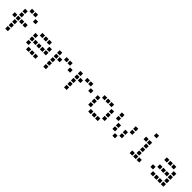

<svg xmlns="http://www.w3.org/2000/svg" viewBox="436 -2314 3928 3928"><g transform="rotate(45 2400.0 -350.5)"><path d="M213.5 -687.5Q212.5 -687.5 212.5 -687.5Q212.5 -687.5 212.5 -686.5V-613.5Q212.5 -612.5 212.5 -612.5Q212.5 -612.5 213.5 -612.5H286.5Q287.5 -612.5 287.5 -612.5Q287.5 -612.5 287.5 -613.5V-686.5Q287.5 -687.5 287.5 -687.5Q287.5 -687.5 286.5 -687.5ZM313.5 -687.5Q312.5 -687.5 312.5 -687.5Q312.5 -687.5 312.5 -686.5V-613.5Q312.5 -612.5 312.5 -612.5Q312.5 -612.5 313.5 -612.5H386.5Q387.5 -612.5 387.5 -612.5Q387.5 -612.5 387.5 -613.5V-686.5Q387.5 -687.5 387.5 -687.5Q387.5 -687.5 386.5 -687.5ZM113.5 -587.5Q112.5 -587.5 112.5 -587.5Q112.5 -587.5 112.5 -586.5V-513.5Q112.5 -512.5 112.5 -512.5Q112.5 -512.5 113.5 -512.5H186.5Q187.5 -512.5 187.5 -512.5Q187.5 -512.5 187.5 -513.5V-586.5Q187.5 -587.5 187.5 -587.5Q187.5 -587.5 186.5 -587.5ZM413.5 -587.5Q412.5 -587.5 412.5 -587.5Q412.5 -587.5 412.5 -586.5V-513.5Q412.5 -512.5 412.5 -512.5Q412.5 -512.5 413.5 -512.5H486.5Q487.5 -512.5 487.5 -512.5Q487.5 -512.5 487.5 -513.5V-586.5Q487.5 -587.5 487.5 -587.5Q487.5 -587.5 486.5 -587.5ZM113.5 -487.5Q112.5 -487.5 112.5 -487.5Q112.5 -487.5 112.5 -486.5V-413.5Q112.5 -412.5 112.5 -412.5Q112.5 -412.5 113.5 -412.5H186.5Q187.5 -412.5 187.5 -412.5Q187.5 -412.5 187.5 -413.5V-486.5Q187.5 -487.5 187.5 -487.5Q187.5 -487.5 186.5 -487.5ZM13.5 -387.5Q12.5 -387.5 12.5 -387.5Q12.5 -387.5 12.5 -386.5V-313.5Q12.5 -312.5 12.5 -312.5Q12.5 -312.5 13.5 -312.5H86.5Q87.5 -312.5 87.5 -312.5Q87.5 -312.5 87.5 -313.5V-386.5Q87.5 -387.5 87.5 -387.5Q87.5 -387.5 86.5 -387.5ZM113.5 -387.5Q112.5 -387.5 112.5 -387.5Q112.5 -387.5 112.5 -386.5V-313.5Q112.5 -312.5 112.5 -312.5Q112.5 -312.5 113.5 -312.5H186.5Q187.5 -312.5 187.5 -312.5Q187.5 -312.5 187.5 -313.5V-386.5Q187.5 -387.5 187.5 -387.5Q187.5 -387.5 186.5 -387.5ZM213.5 -387.5Q212.5 -387.5 212.5 -387.5Q212.5 -387.5 212.5 -386.5V-313.5Q212.5 -312.5 212.5 -312.5Q212.5 -312.5 213.5 -312.5H286.5Q287.5 -312.5 287.5 -312.5Q287.5 -312.5 287.5 -313.5V-386.5Q287.5 -387.5 287.5 -387.5Q287.5 -387.5 286.5 -387.5ZM313.5 -387.5Q312.5 -387.5 312.5 -387.5Q312.5 -387.5 312.5 -386.5V-313.5Q312.5 -312.5 312.5 -312.5Q312.5 -312.5 313.5 -312.5H386.5Q387.5 -312.5 387.5 -312.5Q387.5 -312.5 387.5 -313.5V-386.5Q387.5 -387.5 387.5 -387.5Q387.5 -387.5 386.5 -387.5ZM113.5 -287.5Q112.5 -287.5 112.5 -287.5Q112.5 -287.5 112.5 -286.5V-213.5Q112.5 -212.5 112.5 -212.5Q112.5 -212.5 113.5 -212.5H186.5Q187.5 -212.5 187.5 -212.5Q187.5 -212.5 187.5 -213.5V-286.5Q187.5 -287.5 187.5 -287.5Q187.5 -287.5 186.5 -287.5ZM113.5 -187.5Q112.5 -187.5 112.5 -187.5Q112.5 -187.5 112.5 -186.5V-113.5Q112.5 -112.5 112.5 -112.5Q112.5 -112.5 113.5 -112.5H186.5Q187.5 -112.5 187.5 -112.5Q187.5 -112.5 187.5 -113.5V-186.5Q187.5 -187.5 187.5 -187.5Q187.5 -187.5 186.5 -187.5ZM113.5 -87.5Q112.5 -87.5 112.5 -87.5Q112.5 -87.5 112.5 -86.5V-13.5Q112.5 -12.5 112.5 -12.5Q112.5 -12.5 113.5 -12.5H186.5Q187.5 -12.5 187.5 -12.5Q187.5 -12.5 187.5 -13.5V-86.5Q187.5 -87.5 187.5 -87.5Q187.5 -87.5 186.5 -87.5Z M713.5 -487.5Q712.5 -487.5 712.5 -487.5Q712.5 -487.5 712.5 -486.5V-413.5Q712.5 -412.5 712.5 -412.5Q712.5 -412.5 713.5 -412.5H786.5Q787.5 -412.5 787.5 -412.5Q787.5 -412.5 787.5 -413.5V-486.5Q787.5 -487.5 787.5 -487.5Q787.5 -487.5 786.5 -487.5ZM813.5 -487.5Q812.5 -487.5 812.5 -487.5Q812.5 -487.5 812.5 -486.5V-413.5Q812.5 -412.5 812.5 -412.5Q812.5 -412.5 813.5 -412.5H886.5Q887.5 -412.5 887.5 -412.5Q887.5 -412.5 887.5 -413.5V-486.5Q887.5 -487.5 887.5 -487.5Q887.5 -487.5 886.5 -487.5ZM913.5 -487.5Q912.5 -487.5 912.5 -487.5Q912.5 -487.5 912.5 -486.5V-413.5Q912.5 -412.5 912.5 -412.5Q912.5 -412.5 913.5 -412.5H986.5Q987.5 -412.5 987.5 -412.5Q987.5 -412.5 987.5 -413.5V-486.5Q987.5 -487.5 987.5 -487.5Q987.5 -487.5 986.5 -487.5ZM613.5 -387.5Q612.5 -387.5 612.5 -387.5Q612.5 -387.5 612.5 -386.5V-313.5Q612.5 -312.5 612.5 -312.5Q612.5 -312.5 613.5 -312.5H686.5Q687.5 -312.5 687.5 -312.5Q687.5 -312.5 687.5 -313.5V-386.5Q687.5 -387.5 687.5 -387.5Q687.5 -387.5 686.5 -387.5ZM1013.5 -387.5Q1012.5 -387.5 1012.5 -387.5Q1012.5 -387.5 1012.5 -386.5V-313.5Q1012.5 -312.5 1012.5 -312.5Q1012.5 -312.5 1013.5 -312.5H1086.5Q1087.5 -312.5 1087.5 -312.5Q1087.5 -312.5 1087.5 -313.5V-386.5Q1087.5 -387.5 1087.5 -387.5Q1087.5 -387.5 1086.5 -387.5ZM613.5 -287.5Q612.5 -287.5 612.5 -287.5Q612.5 -287.5 612.5 -286.5V-213.5Q612.5 -212.5 612.5 -212.5Q612.5 -212.5 613.5 -212.5H686.5Q687.5 -212.5 687.5 -212.5Q687.5 -212.5 687.5 -213.5V-286.5Q687.5 -287.5 687.5 -287.5Q687.5 -287.5 686.5 -287.5ZM713.5 -287.5Q712.5 -287.5 712.5 -287.5Q712.5 -287.5 712.5 -286.5V-213.5Q712.5 -212.5 712.5 -212.5Q712.5 -212.5 713.5 -212.5H786.5Q787.5 -212.5 787.5 -212.5Q787.5 -212.5 787.5 -213.5V-286.5Q787.5 -287.5 787.5 -287.5Q787.5 -287.5 786.5 -287.5ZM813.5 -287.5Q812.5 -287.5 812.5 -287.5Q812.5 -287.5 812.5 -286.5V-213.5Q812.5 -212.5 812.5 -212.5Q812.5 -212.5 813.5 -212.5H886.5Q887.5 -212.5 887.5 -212.5Q887.5 -212.5 887.5 -213.5V-286.5Q887.5 -287.5 887.5 -287.5Q887.5 -287.5 886.5 -287.5ZM913.5 -287.5Q912.5 -287.5 912.5 -287.5Q912.5 -287.5 912.5 -286.5V-213.5Q912.5 -212.5 912.5 -212.5Q912.5 -212.5 913.5 -212.5H986.5Q987.5 -212.5 987.5 -212.5Q987.5 -212.5 987.5 -213.5V-286.5Q987.5 -287.5 987.5 -287.5Q987.5 -287.5 986.5 -287.5ZM1013.5 -287.5Q1012.5 -287.5 1012.5 -287.5Q1012.5 -287.5 1012.5 -286.5V-213.5Q1012.5 -212.5 1012.5 -212.5Q1012.5 -212.5 1013.5 -212.5H1086.5Q1087.5 -212.5 1087.5 -212.5Q1087.5 -212.5 1087.5 -213.5V-286.5Q1087.5 -287.5 1087.5 -287.5Q1087.5 -287.5 1086.5 -287.5ZM613.5 -187.5Q612.5 -187.5 612.5 -187.5Q612.5 -187.5 612.5 -186.5V-113.5Q612.5 -112.5 612.5 -112.5Q612.5 -112.5 613.5 -112.5H686.5Q687.5 -112.5 687.5 -112.5Q687.5 -112.5 687.5 -113.5V-186.5Q687.5 -187.5 687.5 -187.5Q687.5 -187.5 686.5 -187.5ZM713.5 -87.5Q712.5 -87.5 712.5 -87.5Q712.5 -87.5 712.5 -86.5V-13.5Q712.5 -12.5 712.5 -12.5Q712.5 -12.5 713.5 -12.5H786.5Q787.5 -12.5 787.5 -12.5Q787.5 -12.5 787.5 -13.5V-86.5Q787.5 -87.5 787.5 -87.5Q787.5 -87.5 786.5 -87.5ZM813.5 -87.5Q812.5 -87.5 812.5 -87.5Q812.5 -87.5 812.5 -86.5V-13.5Q812.5 -12.5 812.5 -12.5Q812.5 -12.5 813.5 -12.5H886.5Q887.5 -12.5 887.5 -12.5Q887.5 -12.5 887.5 -13.5V-86.5Q887.5 -87.5 887.5 -87.5Q887.5 -87.5 886.5 -87.5ZM913.5 -87.5Q912.5 -87.5 912.5 -87.5Q912.5 -87.5 912.5 -86.5V-13.5Q912.5 -12.5 912.5 -12.5Q912.5 -12.5 913.5 -12.5H986.5Q987.5 -12.5 987.5 -12.5Q987.5 -12.5 987.5 -13.5V-86.5Q987.5 -87.5 987.5 -87.5Q987.5 -87.5 986.5 -87.5Z M1213.5 -487.5Q1212.5 -487.5 1212.5 -487.5Q1212.5 -487.5 1212.5 -486.5V-413.5Q1212.5 -412.5 1212.5 -412.5Q1212.5 -412.5 1213.5 -412.5H1286.5Q1287.5 -412.5 1287.5 -412.5Q1287.5 -412.5 1287.5 -413.5V-486.5Q1287.5 -487.5 1287.5 -487.5Q1287.5 -487.5 1286.5 -487.5ZM1413.5 -487.5Q1412.5 -487.5 1412.5 -487.5Q1412.5 -487.5 1412.5 -486.5V-413.5Q1412.5 -412.5 1412.5 -412.5Q1412.5 -412.5 1413.5 -412.5H1486.5Q1487.5 -412.5 1487.5 -412.5Q1487.5 -412.5 1487.5 -413.5V-486.5Q1487.5 -487.5 1487.5 -487.5Q1487.5 -487.5 1486.5 -487.5ZM1513.5 -487.5Q1512.5 -487.5 1512.5 -487.5Q1512.5 -487.5 1512.5 -486.5V-413.5Q1512.5 -412.5 1512.5 -412.5Q1512.5 -412.5 1513.5 -412.5H1586.5Q1587.5 -412.5 1587.5 -412.5Q1587.5 -412.5 1587.5 -413.5V-486.5Q1587.5 -487.5 1587.5 -487.5Q1587.5 -487.5 1586.5 -487.5ZM1213.5 -387.5Q1212.5 -387.5 1212.5 -387.5Q1212.5 -387.5 1212.5 -386.5V-313.5Q1212.5 -312.5 1212.5 -312.5Q1212.5 -312.5 1213.5 -312.5H1286.5Q1287.5 -312.5 1287.5 -312.5Q1287.5 -312.5 1287.5 -313.5V-386.5Q1287.5 -387.5 1287.5 -387.5Q1287.5 -387.5 1286.5 -387.5ZM1313.5 -387.5Q1312.5 -387.5 1312.5 -387.5Q1312.5 -387.5 1312.5 -386.5V-313.5Q1312.5 -312.5 1312.5 -312.5Q1312.5 -312.5 1313.5 -312.5H1386.5Q1387.5 -312.5 1387.5 -312.5Q1387.5 -312.5 1387.5 -313.5V-386.5Q1387.5 -387.5 1387.5 -387.5Q1387.5 -387.5 1386.5 -387.5ZM1613.5 -387.5Q1612.5 -387.5 1612.5 -387.5Q1612.5 -387.5 1612.5 -386.5V-313.5Q1612.5 -312.5 1612.5 -312.5Q1612.5 -312.5 1613.5 -312.5H1686.5Q1687.5 -312.5 1687.5 -312.5Q1687.5 -312.5 1687.5 -313.5V-386.5Q1687.5 -387.5 1687.5 -387.5Q1687.5 -387.5 1686.5 -387.5ZM1213.5 -287.5Q1212.5 -287.5 1212.5 -287.5Q1212.5 -287.5 1212.5 -286.5V-213.5Q1212.5 -212.5 1212.5 -212.5Q1212.5 -212.5 1213.5 -212.5H1286.5Q1287.5 -212.5 1287.5 -212.5Q1287.5 -212.5 1287.5 -213.5V-286.5Q1287.5 -287.5 1287.5 -287.5Q1287.5 -287.5 1286.5 -287.5ZM1213.5 -187.5Q1212.5 -187.5 1212.5 -187.5Q1212.5 -187.5 1212.5 -186.5V-113.5Q1212.5 -112.5 1212.5 -112.5Q1212.5 -112.5 1213.5 -112.5H1286.5Q1287.5 -112.5 1287.5 -112.5Q1287.5 -112.5 1287.5 -113.5V-186.5Q1287.5 -187.5 1287.5 -187.5Q1287.5 -187.5 1286.5 -187.5ZM1213.5 -87.5Q1212.5 -87.5 1212.5 -87.5Q1212.5 -87.5 1212.5 -86.5V-13.5Q1212.5 -12.5 1212.5 -12.5Q1212.5 -12.5 1213.5 -12.5H1286.5Q1287.5 -12.5 1287.5 -12.5Q1287.5 -12.5 1287.5 -13.5V-86.5Q1287.5 -87.5 1287.5 -87.5Q1287.5 -87.5 1286.5 -87.5Z M1813.5 -487.5Q1812.5 -487.5 1812.5 -487.5Q1812.5 -487.5 1812.5 -486.5V-413.5Q1812.5 -412.5 1812.5 -412.5Q1812.5 -412.5 1813.5 -412.5H1886.5Q1887.5 -412.5 1887.5 -412.5Q1887.5 -412.5 1887.5 -413.5V-486.5Q1887.5 -487.5 1887.5 -487.5Q1887.5 -487.5 1886.5 -487.5ZM2013.5 -487.5Q2012.5 -487.5 2012.5 -487.5Q2012.5 -487.5 2012.5 -486.5V-413.5Q2012.5 -412.5 2012.5 -412.5Q2012.5 -412.5 2013.5 -412.5H2086.5Q2087.5 -412.5 2087.5 -412.5Q2087.5 -412.5 2087.5 -413.5V-486.5Q2087.5 -487.5 2087.5 -487.5Q2087.5 -487.5 2086.5 -487.5ZM2113.5 -487.5Q2112.5 -487.5 2112.5 -487.5Q2112.5 -487.5 2112.5 -486.5V-413.5Q2112.5 -412.5 2112.5 -412.5Q2112.5 -412.5 2113.5 -412.5H2186.5Q2187.5 -412.5 2187.5 -412.5Q2187.5 -412.5 2187.5 -413.5V-486.5Q2187.5 -487.5 2187.5 -487.5Q2187.5 -487.5 2186.5 -487.5ZM1813.5 -387.5Q1812.5 -387.5 1812.5 -387.5Q1812.5 -387.5 1812.5 -386.5V-313.5Q1812.5 -312.5 1812.5 -312.5Q1812.5 -312.5 1813.5 -312.5H1886.5Q1887.5 -312.5 1887.5 -312.5Q1887.5 -312.5 1887.5 -313.5V-386.5Q1887.5 -387.5 1887.5 -387.5Q1887.5 -387.5 1886.5 -387.5ZM1913.5 -387.5Q1912.5 -387.5 1912.5 -387.5Q1912.5 -387.5 1912.5 -386.5V-313.5Q1912.5 -312.5 1912.5 -312.5Q1912.5 -312.5 1913.5 -312.5H1986.5Q1987.5 -312.5 1987.5 -312.5Q1987.5 -312.5 1987.5 -313.5V-386.5Q1987.5 -387.5 1987.5 -387.5Q1987.5 -387.5 1986.5 -387.5ZM2213.5 -387.5Q2212.5 -387.5 2212.5 -387.5Q2212.5 -387.5 2212.5 -386.5V-313.5Q2212.5 -312.5 2212.5 -312.5Q2212.5 -312.5 2213.5 -312.5H2286.5Q2287.5 -312.5 2287.5 -312.5Q2287.5 -312.5 2287.5 -313.5V-386.5Q2287.5 -387.5 2287.5 -387.5Q2287.5 -387.5 2286.5 -387.5ZM1813.5 -287.5Q1812.5 -287.5 1812.5 -287.5Q1812.5 -287.5 1812.5 -286.5V-213.5Q1812.5 -212.5 1812.5 -212.5Q1812.5 -212.5 1813.5 -212.5H1886.5Q1887.5 -212.5 1887.5 -212.5Q1887.5 -212.5 1887.5 -213.5V-286.5Q1887.5 -287.5 1887.5 -287.5Q1887.5 -287.5 1886.5 -287.5ZM1813.5 -187.5Q1812.5 -187.5 1812.5 -187.5Q1812.5 -187.5 1812.5 -186.5V-113.5Q1812.5 -112.5 1812.5 -112.5Q1812.5 -112.5 1813.5 -112.5H1886.5Q1887.5 -112.5 1887.5 -112.5Q1887.5 -112.5 1887.5 -113.5V-186.5Q1887.5 -187.5 1887.5 -187.5Q1887.5 -187.5 1886.5 -187.5ZM1813.5 -87.5Q1812.5 -87.5 1812.5 -87.5Q1812.5 -87.5 1812.5 -86.5V-13.5Q1812.5 -12.5 1812.5 -12.5Q1812.5 -12.5 1813.5 -12.5H1886.5Q1887.5 -12.5 1887.5 -12.5Q1887.5 -12.5 1887.5 -13.5V-86.5Q1887.5 -87.5 1887.5 -87.5Q1887.5 -87.5 1886.5 -87.5Z M2513.5 -487.5Q2512.5 -487.5 2512.5 -487.5Q2512.5 -487.5 2512.5 -486.5V-413.5Q2512.5 -412.5 2512.5 -412.5Q2512.5 -412.5 2513.5 -412.5H2586.5Q2587.5 -412.5 2587.5 -412.5Q2587.5 -412.5 2587.5 -413.5V-486.5Q2587.5 -487.5 2587.5 -487.5Q2587.5 -487.5 2586.5 -487.5ZM2613.5 -487.5Q2612.5 -487.5 2612.5 -487.5Q2612.5 -487.5 2612.5 -486.5V-413.5Q2612.5 -412.5 2612.5 -412.5Q2612.5 -412.5 2613.5 -412.5H2686.5Q2687.5 -412.5 2687.5 -412.5Q2687.5 -412.5 2687.5 -413.5V-486.5Q2687.5 -487.5 2687.5 -487.5Q2687.5 -487.5 2686.5 -487.5ZM2713.5 -487.5Q2712.5 -487.5 2712.5 -487.5Q2712.5 -487.5 2712.5 -486.5V-413.5Q2712.5 -412.5 2712.5 -412.5Q2712.5 -412.5 2713.5 -412.5H2786.5Q2787.5 -412.5 2787.5 -412.5Q2787.5 -412.5 2787.5 -413.5V-486.5Q2787.5 -487.5 2787.5 -487.5Q2787.5 -487.5 2786.5 -487.5ZM2413.5 -387.5Q2412.5 -387.5 2412.5 -387.5Q2412.5 -387.5 2412.5 -386.5V-313.5Q2412.5 -312.5 2412.5 -312.5Q2412.5 -312.5 2413.5 -312.5H2486.5Q2487.5 -312.5 2487.5 -312.5Q2487.5 -312.5 2487.5 -313.5V-386.5Q2487.5 -387.5 2487.5 -387.5Q2487.5 -387.5 2486.5 -387.5ZM2813.5 -387.5Q2812.5 -387.5 2812.5 -387.5Q2812.5 -387.5 2812.5 -386.5V-313.5Q2812.5 -312.5 2812.5 -312.5Q2812.5 -312.5 2813.5 -312.5H2886.5Q2887.5 -312.5 2887.5 -312.5Q2887.5 -312.5 2887.5 -313.5V-386.5Q2887.5 -387.5 2887.5 -387.5Q2887.5 -387.5 2886.5 -387.5ZM2413.5 -287.5Q2412.5 -287.5 2412.5 -287.5Q2412.5 -287.5 2412.5 -286.5V-213.5Q2412.5 -212.5 2412.5 -212.5Q2412.5 -212.5 2413.5 -212.5H2486.5Q2487.5 -212.5 2487.5 -212.5Q2487.5 -212.5 2487.5 -213.5V-286.5Q2487.5 -287.5 2487.5 -287.5Q2487.5 -287.5 2486.5 -287.5ZM2813.5 -287.5Q2812.5 -287.5 2812.5 -287.5Q2812.5 -287.5 2812.5 -286.5V-213.5Q2812.5 -212.5 2812.5 -212.5Q2812.5 -212.5 2813.5 -212.5H2886.5Q2887.5 -212.5 2887.5 -212.5Q2887.5 -212.5 2887.5 -213.5V-286.5Q2887.5 -287.5 2887.5 -287.5Q2887.5 -287.5 2886.5 -287.5ZM2413.5 -187.5Q2412.5 -187.5 2412.5 -187.5Q2412.5 -187.5 2412.5 -186.5V-113.5Q2412.5 -112.5 2412.5 -112.5Q2412.5 -112.5 2413.5 -112.5H2486.5Q2487.5 -112.5 2487.5 -112.5Q2487.5 -112.5 2487.5 -113.5V-186.5Q2487.5 -187.5 2487.5 -187.5Q2487.5 -187.5 2486.5 -187.5ZM2813.5 -187.5Q2812.5 -187.5 2812.5 -187.5Q2812.5 -187.5 2812.5 -186.5V-113.5Q2812.5 -112.5 2812.5 -112.5Q2812.5 -112.5 2813.5 -112.5H2886.5Q2887.5 -112.5 2887.5 -112.5Q2887.5 -112.5 2887.5 -113.5V-186.5Q2887.5 -187.5 2887.5 -187.5Q2887.5 -187.5 2886.5 -187.5ZM2513.5 -87.5Q2512.5 -87.5 2512.5 -87.5Q2512.5 -87.5 2512.5 -86.5V-13.5Q2512.5 -12.5 2512.5 -12.5Q2512.5 -12.5 2513.5 -12.5H2586.5Q2587.5 -12.5 2587.5 -12.5Q2587.5 -12.5 2587.5 -13.5V-86.5Q2587.5 -87.5 2587.5 -87.5Q2587.5 -87.5 2586.5 -87.5ZM2613.5 -87.5Q2612.5 -87.5 2612.5 -87.5Q2612.5 -87.5 2612.5 -86.5V-13.5Q2612.5 -12.5 2612.5 -12.5Q2612.5 -12.5 2613.5 -12.5H2686.5Q2687.5 -12.5 2687.5 -12.5Q2687.5 -12.5 2687.5 -13.5V-86.5Q2687.5 -87.5 2687.5 -87.5Q2687.5 -87.5 2686.5 -87.5ZM2713.5 -87.5Q2712.5 -87.5 2712.5 -87.5Q2712.5 -87.5 2712.5 -86.5V-13.5Q2712.5 -12.5 2712.5 -12.5Q2712.5 -12.5 2713.5 -12.5H2786.5Q2787.5 -12.5 2787.5 -12.5Q2787.5 -12.5 2787.5 -13.5V-86.5Q2787.5 -87.5 2787.5 -87.5Q2787.5 -87.5 2786.5 -87.5Z M3013.5 -487.5Q3012.5 -487.5 3012.5 -487.5Q3012.5 -487.5 3012.5 -486.5V-413.5Q3012.5 -412.5 3012.5 -412.5Q3012.5 -412.5 3013.5 -412.5H3086.5Q3087.5 -412.5 3087.5 -412.5Q3087.5 -412.5 3087.5 -413.5V-486.5Q3087.5 -487.5 3087.5 -487.5Q3087.5 -487.5 3086.5 -487.5ZM3413.5 -487.5Q3412.5 -487.5 3412.5 -487.5Q3412.5 -487.5 3412.5 -486.5V-413.5Q3412.5 -412.5 3412.5 -412.5Q3412.5 -412.5 3413.5 -412.5H3486.5Q3487.5 -412.5 3487.5 -412.5Q3487.5 -412.5 3487.5 -413.5V-486.5Q3487.5 -487.5 3487.5 -487.5Q3487.5 -487.5 3486.5 -487.5ZM3013.5 -387.5Q3012.5 -387.5 3012.5 -387.5Q3012.5 -387.5 3012.5 -386.5V-313.5Q3012.5 -312.5 3012.5 -312.5Q3012.5 -312.5 3013.5 -312.5H3086.5Q3087.5 -312.5 3087.5 -312.5Q3087.5 -312.5 3087.5 -313.5V-386.5Q3087.5 -387.5 3087.5 -387.5Q3087.5 -387.5 3086.5 -387.5ZM3413.5 -387.5Q3412.5 -387.5 3412.5 -387.5Q3412.5 -387.5 3412.5 -386.5V-313.5Q3412.5 -312.5 3412.5 -312.5Q3412.5 -312.5 3413.5 -312.5H3486.5Q3487.5 -312.5 3487.5 -312.5Q3487.5 -312.5 3487.5 -313.5V-386.5Q3487.5 -387.5 3487.5 -387.5Q3487.5 -387.5 3486.5 -387.5ZM3113.5 -287.5Q3112.5 -287.5 3112.5 -287.5Q3112.5 -287.5 3112.5 -286.5V-213.5Q3112.5 -212.5 3112.5 -212.5Q3112.5 -212.5 3113.5 -212.5H3186.5Q3187.5 -212.5 3187.5 -212.5Q3187.5 -212.5 3187.5 -213.5V-286.5Q3187.5 -287.5 3187.5 -287.5Q3187.5 -287.5 3186.5 -287.5ZM3313.5 -287.5Q3312.5 -287.5 3312.5 -287.5Q3312.5 -287.5 3312.5 -286.5V-213.5Q3312.5 -212.5 3312.5 -212.5Q3312.5 -212.5 3313.5 -212.5H3386.5Q3387.5 -212.5 3387.5 -212.5Q3387.5 -212.5 3387.5 -213.5V-286.5Q3387.5 -287.5 3387.5 -287.5Q3387.5 -287.5 3386.5 -287.5ZM3113.5 -187.5Q3112.5 -187.5 3112.5 -187.5Q3112.5 -187.5 3112.5 -186.5V-113.5Q3112.5 -112.5 3112.5 -112.5Q3112.5 -112.5 3113.5 -112.5H3186.5Q3187.5 -112.5 3187.5 -112.5Q3187.5 -112.5 3187.5 -113.5V-186.5Q3187.5 -187.5 3187.5 -187.5Q3187.5 -187.5 3186.5 -187.5ZM3313.5 -187.5Q3312.5 -187.5 3312.5 -187.5Q3312.5 -187.5 3312.5 -186.5V-113.5Q3312.5 -112.5 3312.5 -112.5Q3312.5 -112.5 3313.5 -112.5H3386.5Q3387.5 -112.5 3387.5 -112.5Q3387.5 -112.5 3387.5 -113.5V-186.5Q3387.5 -187.5 3387.5 -187.5Q3387.5 -187.5 3386.5 -187.5ZM3213.5 -87.5Q3212.5 -87.5 3212.5 -87.5Q3212.5 -87.5 3212.5 -86.5V-13.5Q3212.5 -12.5 3212.5 -12.5Q3212.5 -12.5 3213.5 -12.5H3286.5Q3287.5 -12.5 3287.5 -12.5Q3287.5 -12.5 3287.5 -13.5V-86.5Q3287.5 -87.5 3287.5 -87.5Q3287.5 -87.5 3286.5 -87.5Z M3813.5 -687.5Q3812.5 -687.5 3812.5 -687.5Q3812.5 -687.5 3812.5 -686.5V-613.5Q3812.5 -612.5 3812.5 -612.5Q3812.5 -612.5 3813.5 -612.5H3886.5Q3887.5 -612.5 3887.5 -612.5Q3887.5 -612.5 3887.5 -613.5V-686.5Q3887.5 -687.5 3887.5 -687.5Q3887.5 -687.5 3886.5 -687.5ZM3713.5 -487.5Q3712.5 -487.5 3712.5 -487.5Q3712.5 -487.5 3712.5 -486.5V-413.5Q3712.5 -412.5 3712.5 -412.5Q3712.5 -412.5 3713.5 -412.5H3786.5Q3787.5 -412.5 3787.5 -412.5Q3787.5 -412.5 3787.5 -413.5V-486.5Q3787.5 -487.5 3787.5 -487.5Q3787.5 -487.5 3786.5 -487.5ZM3813.5 -487.5Q3812.5 -487.5 3812.5 -487.5Q3812.5 -487.5 3812.5 -486.5V-413.5Q3812.5 -412.5 3812.5 -412.5Q3812.5 -412.5 3813.5 -412.5H3886.5Q3887.5 -412.5 3887.5 -412.5Q3887.5 -412.5 3887.5 -413.5V-486.5Q3887.5 -487.5 3887.5 -487.5Q3887.5 -487.5 3886.5 -487.5ZM3813.5 -387.5Q3812.5 -387.5 3812.5 -387.5Q3812.5 -387.5 3812.5 -386.5V-313.5Q3812.5 -312.5 3812.5 -312.5Q3812.5 -312.5 3813.5 -312.5H3886.5Q3887.5 -312.5 3887.5 -312.5Q3887.5 -312.5 3887.5 -313.5V-386.5Q3887.5 -387.5 3887.5 -387.5Q3887.5 -387.5 3886.5 -387.5ZM3813.5 -287.5Q3812.5 -287.5 3812.5 -287.5Q3812.5 -287.5 3812.5 -286.5V-213.5Q3812.5 -212.5 3812.5 -212.5Q3812.5 -212.5 3813.5 -212.5H3886.5Q3887.5 -212.5 3887.5 -212.5Q3887.5 -212.5 3887.5 -213.5V-286.5Q3887.5 -287.5 3887.5 -287.5Q3887.5 -287.5 3886.5 -287.5ZM3813.5 -187.5Q3812.5 -187.5 3812.5 -187.5Q3812.5 -187.5 3812.5 -186.5V-113.5Q3812.5 -112.5 3812.5 -112.5Q3812.5 -112.5 3813.5 -112.5H3886.5Q3887.5 -112.5 3887.5 -112.5Q3887.5 -112.5 3887.5 -113.5V-186.5Q3887.5 -187.5 3887.5 -187.5Q3887.5 -187.5 3886.5 -187.5ZM3713.5 -87.5Q3712.5 -87.5 3712.5 -87.5Q3712.5 -87.5 3712.5 -86.5V-13.5Q3712.5 -12.5 3712.5 -12.5Q3712.5 -12.5 3713.5 -12.5H3786.5Q3787.5 -12.5 3787.5 -12.5Q3787.5 -12.5 3787.5 -13.5V-86.5Q3787.5 -87.5 3787.5 -87.5Q3787.5 -87.5 3786.5 -87.5ZM3813.5 -87.5Q3812.5 -87.5 3812.5 -87.5Q3812.5 -87.5 3812.5 -86.5V-13.5Q3812.5 -12.5 3812.5 -12.5Q3812.5 -12.5 3813.5 -12.5H3886.5Q3887.5 -12.5 3887.5 -12.5Q3887.5 -12.5 3887.5 -13.5V-86.5Q3887.5 -87.5 3887.5 -87.5Q3887.5 -87.5 3886.5 -87.5ZM3913.5 -87.5Q3912.5 -87.5 3912.5 -87.5Q3912.5 -87.5 3912.5 -86.5V-13.5Q3912.5 -12.5 3912.5 -12.5Q3912.5 -12.5 3913.5 -12.5H3986.5Q3987.5 -12.5 3987.5 -12.5Q3987.5 -12.5 3987.5 -13.5V-86.5Q3987.5 -87.5 3987.5 -87.5Q3987.5 -87.5 3986.5 -87.5Z M4313.5 -487.5Q4312.5 -487.5 4312.5 -487.5Q4312.5 -487.5 4312.5 -486.5V-413.5Q4312.5 -412.5 4312.5 -412.5Q4312.5 -412.5 4313.5 -412.5H4386.5Q4387.5 -412.5 4387.5 -412.5Q4387.5 -412.5 4387.5 -413.5V-486.5Q4387.5 -487.5 4387.5 -487.5Q4387.5 -487.5 4386.5 -487.5ZM4413.5 -487.5Q4412.5 -487.5 4412.5 -487.5Q4412.5 -487.5 4412.5 -486.5V-413.5Q4412.5 -412.5 4412.5 -412.5Q4412.5 -412.5 4413.5 -412.5H4486.5Q4487.5 -412.5 4487.5 -412.5Q4487.5 -412.5 4487.5 -413.5V-486.5Q4487.5 -487.5 4487.5 -487.5Q4487.5 -487.5 4486.5 -487.5ZM4513.5 -487.5Q4512.5 -487.5 4512.5 -487.5Q4512.5 -487.5 4512.5 -486.5V-413.5Q4512.5 -412.5 4512.5 -412.5Q4512.5 -412.5 4513.5 -412.5H4586.5Q4587.5 -412.5 4587.5 -412.5Q4587.5 -412.5 4587.5 -413.5V-486.5Q4587.5 -487.5 4587.5 -487.5Q4587.5 -487.5 4586.5 -487.5ZM4613.5 -387.5Q4612.5 -387.5 4612.5 -387.5Q4612.5 -387.5 4612.5 -386.5V-313.5Q4612.5 -312.5 4612.5 -312.5Q4612.5 -312.5 4613.5 -312.5H4686.5Q4687.5 -312.5 4687.5 -312.5Q4687.5 -312.5 4687.5 -313.5V-386.5Q4687.5 -387.5 4687.5 -387.5Q4687.5 -387.5 4686.5 -387.5ZM4313.5 -287.5Q4312.5 -287.5 4312.5 -287.5Q4312.5 -287.5 4312.5 -286.5V-213.5Q4312.5 -212.5 4312.5 -212.5Q4312.5 -212.5 4313.5 -212.5H4386.5Q4387.5 -212.5 4387.5 -212.5Q4387.5 -212.5 4387.5 -213.5V-286.5Q4387.5 -287.5 4387.5 -287.5Q4387.5 -287.5 4386.5 -287.5ZM4413.5 -287.5Q4412.5 -287.5 4412.5 -287.5Q4412.5 -287.5 4412.5 -286.5V-213.5Q4412.5 -212.5 4412.5 -212.5Q4412.5 -212.5 4413.5 -212.5H4486.5Q4487.5 -212.5 4487.5 -212.5Q4487.5 -212.5 4487.5 -213.5V-286.5Q4487.5 -287.5 4487.5 -287.5Q4487.5 -287.5 4486.5 -287.5ZM4513.5 -287.5Q4512.5 -287.5 4512.5 -287.5Q4512.5 -287.5 4512.5 -286.5V-213.5Q4512.5 -212.5 4512.5 -212.5Q4512.5 -212.5 4513.5 -212.5H4586.5Q4587.5 -212.5 4587.5 -212.5Q4587.5 -212.5 4587.5 -213.5V-286.5Q4587.5 -287.5 4587.5 -287.5Q4587.5 -287.5 4586.5 -287.5ZM4613.5 -287.5Q4612.5 -287.5 4612.5 -287.5Q4612.5 -287.5 4612.5 -286.5V-213.5Q4612.5 -212.5 4612.5 -212.5Q4612.5 -212.5 4613.5 -212.5H4686.5Q4687.5 -212.5 4687.5 -212.5Q4687.5 -212.5 4687.5 -213.5V-286.5Q4687.5 -287.5 4687.5 -287.5Q4687.5 -287.5 4686.5 -287.5ZM4213.5 -187.5Q4212.5 -187.5 4212.5 -187.5Q4212.5 -187.5 4212.5 -186.5V-113.5Q4212.5 -112.5 4212.5 -112.5Q4212.5 -112.5 4213.5 -112.5H4286.5Q4287.5 -112.5 4287.5 -112.5Q4287.5 -112.5 4287.5 -113.5V-186.5Q4287.5 -187.5 4287.5 -187.5Q4287.5 -187.5 4286.5 -187.5ZM4613.5 -187.5Q4612.5 -187.5 4612.5 -187.5Q4612.5 -187.5 4612.5 -186.5V-113.5Q4612.5 -112.5 4612.5 -112.5Q4612.5 -112.5 4613.5 -112.5H4686.5Q4687.5 -112.5 4687.5 -112.5Q4687.5 -112.5 4687.5 -113.5V-186.5Q4687.5 -187.5 4687.5 -187.5Q4687.5 -187.5 4686.5 -187.5ZM4313.5 -87.5Q4312.5 -87.5 4312.5 -87.5Q4312.5 -87.5 4312.5 -86.5V-13.5Q4312.5 -12.5 4312.5 -12.5Q4312.5 -12.5 4313.5 -12.5H4386.5Q4387.5 -12.5 4387.5 -12.5Q4387.5 -12.5 4387.5 -13.5V-86.5Q4387.5 -87.5 4387.5 -87.5Q4387.5 -87.5 4386.5 -87.5ZM4413.5 -87.5Q4412.5 -87.5 4412.5 -87.5Q4412.5 -87.5 4412.5 -86.5V-13.5Q4412.5 -12.5 4412.5 -12.5Q4412.5 -12.5 4413.5 -12.5H4486.5Q4487.5 -12.5 4487.5 -12.5Q4487.5 -12.5 4487.5 -13.5V-86.5Q4487.5 -87.5 4487.5 -87.5Q4487.5 -87.5 4486.5 -87.5ZM4513.5 -87.5Q4512.5 -87.5 4512.5 -87.5Q4512.5 -87.5 4512.5 -86.5V-13.5Q4512.5 -12.5 4512.5 -12.5Q4512.5 -12.5 4513.5 -12.5H4586.5Q4587.5 -12.5 4587.5 -12.5Q4587.5 -12.5 4587.5 -13.5V-86.5Q4587.5 -87.5 4587.5 -87.5Q4587.5 -87.5 4586.5 -87.5ZM4613.5 -87.5Q4612.5 -87.5 4612.5 -87.5Q4612.5 -87.5 4612.5 -86.5V-13.5Q4612.5 -12.5 4612.5 -12.5Q4612.5 -12.5 4613.5 -12.5H4686.5Q4687.5 -12.5 4687.5 -12.5Q4687.5 -12.5 4687.5 -13.5V-86.5Q4687.5 -87.5 4687.5 -87.5Q4687.5 -87.5 4686.5 -87.5Z"/></g></svg>

Font: Doto Black
Style: Regular
Weight: 900
Monospace: yes
Version: Version 1.000